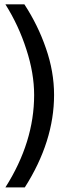

<svg xmlns="http://www.w3.org/2000/svg" viewBox="-20 -750 350 865"><path d="M91.8 94.2C179.7 -43.9 223.6 -183.1 223.6 -322.3C223.6 -392.1 211.4 -462.4 187 -532.2C163.1 -602.1 130.4 -668.5 89.8 -730.5H4.4C43.9 -667.5 75.7 -599.6 98.6 -527.8C122.1 -456.1 133.8 -387.2 133.8 -321.8C133.8 -180.7 90.8 -42 4.4 94.2Z"/></svg>

Font: Ride
Style: Regular
Weight: 400
Version: Version 3.000